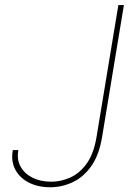

<svg xmlns="http://www.w3.org/2000/svg" viewBox="-20 -748 559 777"><path d="M183.6 9.8Q133.3 9.8 96.4 -9.3Q59.6 -28.3 42 -61.5Q24.4 -94.7 31.2 -136.7L31.7 -140.6H54.2L53.7 -136.7Q47.9 -101.1 63.7 -73Q79.6 -44.9 111.8 -28.8Q144 -12.7 187.5 -12.7Q227.1 -12.7 264.9 -29.8Q302.7 -46.9 331.1 -86.4Q359.4 -126 370.6 -193.4L459 -727.5H481.4L393.1 -193.4Q380.9 -119.6 348.9 -75Q316.9 -30.3 273.4 -10.3Q230 9.8 183.6 9.8Z"/></svg>

Font: Inter Tight Thin
Style: Italic
Weight: 250
Italic angle: -9.39999°
Designer: Rasmus Andersson
Foundry: rsms
Version: Version 3.004